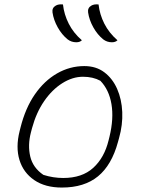

<svg xmlns="http://www.w3.org/2000/svg" viewBox="-20 -833 640 863"><path d="M263 -813Q268 -768 289 -726.5Q310 -685 348 -652Q339 -643 323 -643Q301 -643 284 -656Q258 -677 239.5 -710Q221 -743 216 -777Q213 -798 231 -808Q243 -815 263 -813ZM423 -813Q428 -768 449 -726.5Q470 -685 508 -652Q499 -643 483 -643Q461 -643 444 -656Q418 -677 399.5 -710Q381 -743 376 -777Q373 -798 391 -808Q403 -815 423 -813ZM359 -536Q412 -536 449 -508Q486 -480 506.5 -433.5Q527 -387 529.5 -329.5Q532 -272 515 -212L510 -194Q482 -91 420.5 -40.5Q359 10 258 10Q183 10 134 -23.5Q85 -57 67.5 -114Q50 -171 68 -243L72 -259Q94 -347 136.5 -408.5Q179 -470 236.5 -503Q294 -536 359 -536ZM353 -488Q306 -488 260 -459Q214 -430 178.5 -378.5Q143 -327 124 -257L119 -238Q104 -180 116 -129.5Q128 -79 175 -47Q197 -40 219.5 -36.5Q242 -33 264 -33Q349 -33 399 -78.5Q449 -124 468 -202L472 -218Q492 -300 481 -365Q470 -430 431 -470Q398 -488 353 -488Z"/></svg>

Font: Recursive Sn Csl St Lt
Style: Italic
Weight: 300
Italic angle: -15°
Version: Version 1.079;hotconv 1.0.112;makeotfexe 2.5.65598; ttfautoh